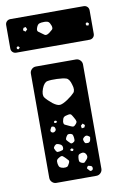

<svg xmlns="http://www.w3.org/2000/svg" viewBox="-110 -795 543 845"><g transform="rotate(-10 161.5 -372.5)"><path d="M72 0Q61 0 53 -8Q45 -16 45 -27V-493Q45 -504 53 -512Q61 -520 72 -520H251Q262 -520 270 -512Q278 -504 278 -493V-27Q278 -16 270 -8Q262 0 251 0ZM216 -413Q209 -440 195 -444.5Q181 -449 154 -450Q126 -451 111 -448Q96 -445 86 -419Q76 -392 85 -379.5Q94 -367 116 -349Q136 -334 148.5 -335.5Q161 -337 182 -351Q204 -366 214 -377Q224 -388 216 -413ZM199 -268Q193 -279 189 -284Q185 -289 173 -286Q160 -284 155 -279Q150 -274 148 -261Q147 -249 153 -246Q159 -243 170 -238Q180 -233 186 -231.5Q192 -230 199 -238Q207 -246 206 -252Q205 -258 199 -268ZM118 -270H110L108 -262L116 -260L122 -264ZM99 -247Q94 -248 92.5 -245Q91 -242 88 -237Q84 -229 89 -224Q95 -219 102 -222Q111 -227 110 -234Q109 -240 107 -243Q105 -246 99 -247ZM240 -229 231 -237 222 -229 224 -217 236 -219ZM183 -183Q182 -191 180 -195.5Q178 -200 169 -202Q160 -203 156.5 -199.5Q153 -196 149 -188Q146 -182 148 -178.5Q150 -175 155 -170Q160 -165 163.5 -161.5Q167 -158 174 -161Q182 -165 183 -169.5Q184 -174 183 -183ZM249 -177Q242 -182 237.5 -182Q233 -182 227 -177Q221 -172 221 -167.5Q221 -163 224 -156Q227 -150 230 -149.5Q233 -149 240 -149Q248 -150 251 -159Q252 -166 253 -170Q254 -174 249 -177ZM117 -164Q108 -168 103.5 -168Q99 -168 93 -162Q87 -155 88.5 -150.5Q90 -146 94 -139Q98 -133 101.5 -133Q105 -133 112 -134Q119 -136 123 -137Q127 -138 128 -145Q129 -159 117 -164ZM172 -134 164 -138 156 -132 163 -126H169ZM132 -100Q124 -108 119.5 -111Q115 -114 106 -109Q96 -104 93 -98.5Q90 -93 92 -81Q94 -70 98.5 -66Q103 -62 114 -60Q126 -59 131 -61.5Q136 -64 141 -75Q146 -84 142.5 -88.5Q139 -93 132 -100ZM223 -102Q216 -114 202 -110Q194 -108 191 -105Q188 -102 187 -93Q186 -83 187 -77.5Q188 -72 197 -68Q207 -64 211 -68Q215 -72 222 -80Q230 -90 223 -102ZM241 -36Q241 -45 234 -47Q228 -49 224.5 -49.5Q221 -50 218 -45Q215 -40 217 -37.5Q219 -35 223 -31Q228 -24 233 -26Q241 -28 241 -36ZM-2 -595Q-12 -595 -18.5 -601.5Q-25 -608 -25 -618V-722Q-25 -732 -18.5 -738.5Q-12 -745 -2 -745H325Q335 -745 341.5 -738.5Q348 -732 348 -722V-618Q348 -608 341.5 -601.5Q335 -595 325 -595ZM142 -707Q127 -707 119.5 -704Q112 -701 107 -687Q102 -674 109 -669Q116 -664 127 -656Q135 -649 140.5 -649Q146 -649 155 -655Q165 -663 170 -667.5Q175 -672 172 -684Q167 -698 161.5 -702.5Q156 -707 142 -707ZM58 -699 48 -697 44 -687 54 -679 63 -688ZM335 -667 327 -673 320 -667 323 -659 332 -658ZM17 -615 10 -622 3 -617 4 -610 11 -608Z"/></g></svg>

Font: Rubik Moonrocks
Style: Regular
Weight: 400
Designer: Hubert and Fischer, NaN
Foundry: Hubert and Fischer, NaN
Version: Version 2.200